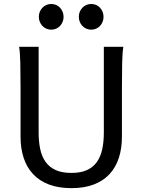

<svg xmlns="http://www.w3.org/2000/svg" viewBox="-20 -953 743 985"><path d="M612.8 -712.9Q607.9 -683.6 606.7 -630.1Q605.5 -576.7 605.5 -500.5V-251.5Q605.5 -191.9 589.8 -143.3Q574.2 -94.7 542.2 -60.1Q510.3 -25.4 461.4 -6.6Q412.6 12.2 346.7 12.2Q279.8 12.2 230.7 -6.6Q181.6 -25.4 149.4 -60.1Q117.2 -94.7 101.3 -143.3Q85.4 -191.9 85.4 -251.5V-500.5Q85.4 -572.8 84.2 -628.2Q83 -683.6 78.1 -712.9H178.2V-273.4Q178.2 -225.6 186.5 -187.3Q194.8 -148.9 214.4 -121.8Q233.9 -94.7 266.1 -80.3Q298.3 -65.9 346.7 -65.9Q394 -65.9 425.8 -80.3Q457.5 -94.7 476.8 -121.8Q496.1 -148.9 504.4 -187.3Q512.7 -225.6 512.7 -273.4V-712.9ZM179.2 -866.7Q179.2 -880.4 184.1 -892.3Q189 -904.3 197.5 -913.3Q206.1 -922.4 217.5 -927.5Q229 -932.6 242.7 -932.6Q256.3 -932.6 268.1 -927.5Q279.8 -922.4 288.1 -913.3Q296.4 -904.3 301.3 -892.3Q306.2 -880.4 306.2 -866.7Q306.2 -853 301.3 -841.1Q296.4 -829.1 288.1 -820.1Q279.8 -811 268.1 -805.9Q256.3 -800.8 242.7 -800.8Q229 -800.8 217.5 -805.9Q206.1 -811 197.5 -820.1Q189 -829.1 184.1 -841.1Q179.2 -853 179.2 -866.7ZM384.3 -866.7Q384.3 -880.4 389.2 -892.3Q394 -904.3 402.6 -913.3Q411.1 -922.4 422.6 -927.5Q434.1 -932.6 447.8 -932.6Q461.4 -932.6 473.1 -927.5Q484.9 -922.4 493.2 -913.3Q501.5 -904.3 506.3 -892.3Q511.2 -880.4 511.2 -866.7Q511.2 -853 506.3 -841.1Q501.5 -829.1 493.2 -820.1Q484.9 -811 473.1 -805.9Q461.4 -800.8 447.8 -800.8Q434.1 -800.8 422.6 -805.9Q411.1 -811 402.6 -820.1Q394 -829.1 389.2 -841.1Q384.3 -853 384.3 -866.7Z"/></svg>

Font: Andika New Basic
Style: Regular
Weight: 400
Designer: Victor Gaultney, Annie Olsen, Julie Remington, Don Collingsworth, Eric Hays
Foundry: SIL International
Version: Version 5.500